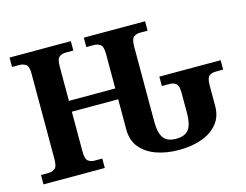

<svg xmlns="http://www.w3.org/2000/svg" viewBox="-99 -874 1340 1044"><g transform="rotate(-15 571.5 -352.0)"><path d="M790 10Q718 10 661.5 -10.5Q605 -31 572.5 -71Q540 -111 540 -171V-342H279V-118Q279 -75 294 -64Q309 -53 330 -53H373V0H28V-53H70Q91 -53 106 -64Q121 -75 121 -118V-600Q121 -640 105.5 -650.5Q90 -661 70 -661H28V-714H373V-661H330Q309 -661 294 -650Q279 -639 279 -596V-403H540V-596Q540 -639 525 -650Q510 -661 489 -661H446V-714H791V-661H749Q728 -661 713 -650Q698 -639 698 -596V-172Q698 -111 718.5 -82Q739 -53 790 -53Q841 -53 861.5 -82Q882 -111 882 -172V-285Q882 -328 867.5 -339Q853 -350 831 -350H788V-403H1133V-350H1091Q1069 -350 1054.5 -339Q1040 -328 1040 -285V-171Q1040 -111 1007.5 -71Q975 -31 918.5 -10.5Q862 10 790 10Z"/></g></svg>

Font: Noto Serif
Style: Bold
Weight: 700
Designer: Monotype Design Team
Foundry: Monotype Imaging Inc.
Version: Version 2.014